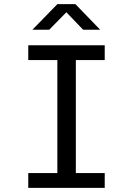

<svg xmlns="http://www.w3.org/2000/svg" viewBox="-20 -904 640 924"><path d="M116 0V-71H256V-615H116V-686H484V-615H345V-71H484V0ZM136 -761 256 -884H343L462 -761H380L285 -860H314L217 -761Z"/></svg>

Font: Chivo Mono Light
Style: Regular
Weight: 300
Monospace: yes
Designer: Hector Gatti
Foundry: Omnibus-Type
Version: Version 1.008